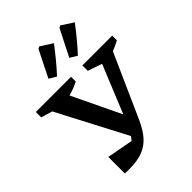

<svg xmlns="http://www.w3.org/2000/svg" viewBox="-259 -1051 1184 1184"><g transform="rotate(-45 333.5 -459.0)"><path d="M121 4V-140L292 -108Q302 -120 311 -132L75 -583L1 -605V-652H308V-611Q268 -590 220 -577L372 -260L500 -573L407 -605V-652H667V-611Q650 -602 634 -594.5Q618 -587 602 -581L418 -169Q391 -108 357.5 -69.5Q324 -31 277 -13Q230 5 160 5Q151 5 141 5Q131 5 121 4ZM201 -742 288 -916 302 -923 380 -873Q349 -832 316 -792Q283 -752 248 -714ZM383 -742 471 -916 485 -923 562 -873Q531 -832 498 -792Q465 -752 430 -714Z"/></g></svg>

Font: Piazzolla SC SemiBold
Style: Regular
Weight: 600
Designer: Juan Pablo del Peral
Foundry: Huerta Tipografica
Version: Version 1.330